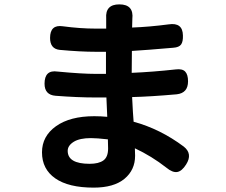

<svg xmlns="http://www.w3.org/2000/svg" viewBox="-20 -816 1040 882"><path d="M319.3 -165Q291 -147.5 291 -123Q291 -63.5 391.6 -63.5Q433.6 -63.5 455.1 -79.1Q476.6 -94.7 476.6 -133.8Q476.6 -159.2 475.6 -175.8Q424.8 -181.6 397.5 -181.6Q346.7 -181.6 319.3 -165ZM593.8 -256.8Q715.8 -223.6 824.2 -142.6Q866.2 -109.4 835 -60.5Q815.4 -29.3 793.9 -25.9Q772.5 -22.5 744.1 -45.9Q676.8 -98.6 599.6 -134.8Q600.6 -123 600.6 -100.6Q600.6 -35.2 551.8 5.4Q502.9 45.9 410.2 45.9Q294.9 45.9 233.9 3.4Q172.9 -39.1 172.9 -116.2Q172.9 -190.4 237.3 -236.3Q301.8 -282.2 413.1 -282.2Q443.4 -282.2 472.7 -279.3Q470.7 -309.6 468.8 -368.2H418.9Q336.9 -368.2 235.4 -376Q184.6 -379.9 184.6 -431.6Q184.6 -496.1 244.1 -487.3Q355.5 -476.6 420.9 -476.6H466.8V-578.1H420.9Q348.6 -578.1 253.9 -586.9Q210 -591.8 210 -641.6Q210 -704.1 268.6 -695.3Q348.6 -684.6 419.9 -684.6H467.8V-731.4Q462.9 -795.9 528.3 -795.9Q595.7 -795.9 587.9 -728.5V-726.6L586.9 -689.5Q666 -692.4 754.9 -704.1Q819.3 -713.9 820.3 -653.3Q821.3 -625 812 -611.8Q802.7 -598.6 776.4 -596.7Q652.3 -585.9 585.9 -582L585 -481.4Q679.7 -485.4 787.1 -497.1Q817.4 -501 830.6 -487.3Q843.8 -473.6 843.8 -442.4Q843.8 -388.7 792 -382.8Q670.9 -372.1 586.9 -370.1Q590.8 -290 593.8 -256.8Z"/></svg>

Font: GenSenMaruGothic TW TTF Bold
Style: Regular
Weight: 700
Version: Version 1.301